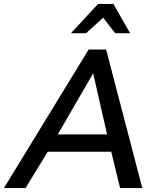

<svg xmlns="http://www.w3.org/2000/svg" viewBox="-73 -957 785 977"><path d="M493 -185 538 0H651L467 -705H378L-53 0H57L170 -185ZM401 -584 472 -273H221ZM504 -937H426L288 -788H365L452 -867L513 -788H589Z"/></svg>

Font: Geom
Style: Italic
Weight: 400
Italic angle: -10°
Version: Version 1.102